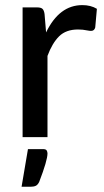

<svg xmlns="http://www.w3.org/2000/svg" viewBox="-20 -537 406 752"><path d="M166 0H68.5V-508H125Q140.5 -508 146.5 -502.2Q152.5 -496.5 154.5 -482L160.5 -410Q212 -517 302.5 -517Q335.5 -517 359.5 -502.5L353 -429.5Q349.5 -416 336.5 -416Q331 -416 320.5 -418Q305 -421.5 285.5 -421.5Q238.5 -421.5 211.5 -394.8Q184.5 -368 166 -318ZM99 194.5H64.5L89.5 47H148.5Q160 47 163 52.5Q166 58 166 64Q166 91 133.5 175.5Q128 187 120 190.8Q112 194.5 99 194.5Z"/></svg>

Font: Verano Sans Medium
Style: Regular
Weight: 500
Designer: Lukasz Dziedzic with Adam Twardoch and Botio Nikoltchev
Foundry: tyPoland Lukasz Dziedzic
Version: Version 3.001;December 28, 2019;FontCreator 12.0.0.2547 64-b